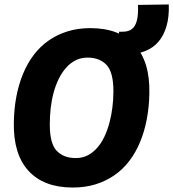

<svg xmlns="http://www.w3.org/2000/svg" viewBox="-20 -833 776 860"><path d="M306 7Q176 7 107.5 -68Q39 -143 42 -285Q43 -347 53.5 -401.5Q64 -456 83.5 -503Q103 -550 131.5 -587.5Q160 -625 198 -651.5Q236 -678 282.5 -692.5Q329 -707 384 -707Q515 -707 583.5 -632Q652 -557 649 -415Q648 -354 637.5 -299Q627 -244 607.5 -197Q588 -150 559.5 -112.5Q531 -75 493 -48.5Q455 -22 408.5 -7.5Q362 7 306 7ZM319 -125Q349 -125 372.5 -137Q396 -149 415 -170.5Q434 -192 447.5 -220.5Q461 -249 470 -282.5Q479 -316 483.5 -352Q488 -388 488 -424Q488 -510 457 -542.5Q426 -575 372 -575Q343 -575 319 -563Q295 -551 276 -529.5Q257 -508 243 -479.5Q229 -451 220 -417.5Q211 -384 207 -348Q203 -312 203 -275Q203 -190 234 -157.5Q265 -125 319 -125ZM519 -590 513 -691H530Q556 -691 571.5 -703.5Q587 -716 593.5 -742.5Q600 -769 598 -811L736 -813Q738 -758 726 -716.5Q714 -675 690.5 -647Q667 -619 631 -604.5Q595 -590 547 -590Z"/></svg>

Font: Georama ExtraCondensed Thin
Style: Bold Italic
Weight: 700
Italic angle: -9°
Version: Version 1.001